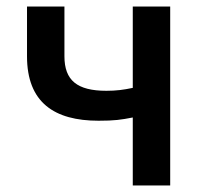

<svg xmlns="http://www.w3.org/2000/svg" viewBox="-20 -570 629 590"><path d="M388 0H503V-550H388V-300C360 -294 337 -291 307 -291C217 -291 178 -323 178 -397V-550H63V-397C63 -255 147 -199 283 -199C332 -199 352 -202 388 -209Z"/></svg>

Font: Noto Sans JP Medium
Style: Regular
Weight: 500
Designer: Ryoko NISHIZUKA  (kana, bopomofo & ideographs); Paul D. Hunt (Latin, Greek & Cyrillic); Sandoll Communications , Soo-you
Foundry: Adobe
Version: Version 2.002;hotconv 1.0.116;makeotfexe 2.5.65601